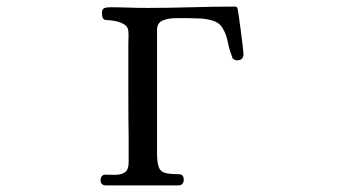

<svg xmlns="http://www.w3.org/2000/svg" viewBox="-20 -561 1040 582"><path d="M718 -397Q718 -378 698 -378Q694 -378 689 -381Q684 -384 684 -388Q675 -410 670.5 -434Q666 -458 654 -477Q645 -492 626 -498Q607 -504 586 -505Q565 -506 550 -506Q535 -506 513 -506Q491 -506 473.5 -499Q456 -492 456 -470V-98Q456 -69 461 -55Q466 -41 480 -37Q494 -33 522 -33Q537 -33 537 -16Q537 -9 533 -4Q529 1 521 1Q466 1 411.5 1Q357 1 302 1Q285 1 285 -14Q285 -32 300.5 -31.5Q316 -31 328 -31Q348 -31 359 -39Q370 -47 370 -69V-137Q369 -210 369 -283Q369 -356 369 -429Q369 -438 369.5 -447.5Q370 -457 369 -467Q368 -480 356.5 -487Q345 -494 330.5 -497Q316 -500 305 -500Q295 -500 292 -506Q289 -512 289 -521Q289 -533 295.5 -536Q302 -539 312 -539Q341 -539 369 -538Q397 -537 426 -537Q493 -537 559.5 -539Q626 -541 693 -541Q697 -541 699 -538Q700 -538 703 -518Q706 -498 709.5 -471.5Q713 -445 715.5 -423.5Q718 -402 718 -397Z"/></svg>

Font: Kaisei Decol
Style: Regular
Weight: 400
Designer: Font-Kai, 金井和夫
Foundry: KAZUO KANAI
Version: Version 5.003